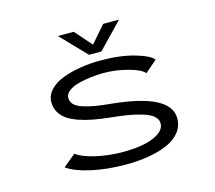

<svg xmlns="http://www.w3.org/2000/svg" viewBox="-100 -804 1049 937"><g transform="rotate(-15 425.0 -335.0)"><path d="M575.5 -681 452 -553H390L266.5 -681H346.5L421.5 -596L495.5 -681ZM426 11Q331 11 251.5 -6.8Q172 -24.5 132.5 -53.5L195.5 -105.5Q224.5 -82.5 290.5 -67.2Q356.5 -52 428.5 -52Q485.5 -52 531.8 -60.8Q578 -69.5 609.2 -90Q640.5 -110.5 640.5 -140.5Q640.5 -161 622.5 -176.5Q604.5 -192 570.5 -202.5Q536.5 -213 498.2 -219.5Q460 -226 408.5 -231Q363 -236 327.5 -242.5Q292 -249 258 -260.5Q224 -272 201.5 -287.2Q179 -302.5 165.5 -325.2Q152 -348 152 -376.5Q152 -410.5 176.8 -437.5Q201.5 -464.5 243 -480.2Q284.5 -496 334.2 -504Q384 -512 438 -512Q535.5 -512 607.8 -491Q680 -470 697.5 -446L637 -394Q619.5 -416 557.5 -432.5Q495.5 -449 436 -449Q403.5 -449 371 -445.2Q338.5 -441.5 307.5 -433.5Q276.5 -425.5 257 -410.5Q237.5 -395.5 237.5 -375.5Q237.5 -356 251.2 -342Q265 -328 293.5 -318.8Q322 -309.5 355.2 -304Q388.5 -298.5 436.5 -294Q725.5 -265 725.5 -143Q725.5 -103.5 701.8 -73.2Q678 -43 636.2 -25Q594.5 -7 541.5 2Q488.5 11 426 11Z"/></g></svg>

Font: League Mono Wide Light
Style: Regular
Weight: 300
Width: 8
Designer: Tyler Finck
Foundry: The League of Moveable Type / Tyler Finck
Version: Version 2.210